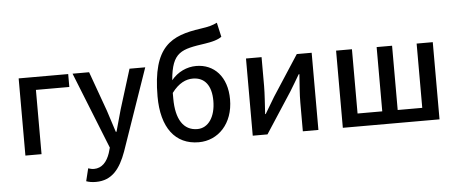

<svg xmlns="http://www.w3.org/2000/svg" viewBox="-62 -977 3247 1363"><g transform="rotate(-5 1562.0 -295.5)"><path d="M87 0H202V-458H440V-550H87Z M570 230C686 230 744 151 787 33L989 -550H877L789 -267C775 -217 760 -162 746 -112H741C724 -163 707 -218 691 -267L589 -550H471L689 -4L678 34C658 93 623 137 563 137C549 137 533 132 523 129L501 219C520 226 542 230 570 230Z M1322 13C1460 13 1569 -98 1569 -271C1569 -434 1476 -528 1350 -528C1283 -528 1218 -498 1172 -442C1189 -644 1257 -656 1428 -681C1474 -688 1517 -698 1546 -719L1523 -821C1489 -805 1466 -798 1403 -789C1195 -759 1058 -696 1058 -336C1058 -114 1154 13 1322 13ZM1168 -312V-352C1218 -419 1270 -441 1318 -441C1403 -441 1450 -380 1450 -271C1450 -157 1398 -81 1320 -81C1221 -81 1168 -164 1168 -312Z M1707 0H1812L2000 -289C2020 -321 2050 -372 2070 -406H2075C2070 -335 2064 -262 2064 -205V0H2175V-550H2069L1882 -262C1863 -229 1831 -178 1812 -145H1808C1812 -215 1818 -288 1818 -345V-550H1707Z M2349 0H3038V-550H2923V-92H2748V-550H2638V-92H2462V-550H2349Z"/></g></svg>

Font: Noto Sans JP Medium
Style: Regular
Weight: 500
Designer: Ryoko NISHIZUKA  (kana, bopomofo & ideographs); Paul D. Hunt (Latin, Greek & Cyrillic); Sandoll Communications , Soo-you
Foundry: Adobe
Version: Version 2.002;hotconv 1.0.116;makeotfexe 2.5.65601